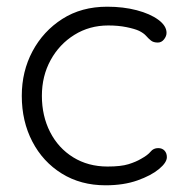

<svg xmlns="http://www.w3.org/2000/svg" viewBox="-20 -543 554 573"><path d="M300 -523Q348 -523 388 -512.5Q428 -502 452.5 -484Q477 -466 477 -445Q477 -435 469.5 -425.5Q462 -416 451 -416Q438 -416 430.5 -422Q423 -428 416 -436Q409 -444 395 -451Q382 -457 357.5 -462Q333 -467 303 -467Q247 -467 202 -439Q157 -411 131 -363.5Q105 -316 105 -257Q105 -197 129.5 -149Q154 -101 198.5 -73.5Q243 -46 301 -46Q341 -46 363.5 -53Q386 -60 401 -69Q421 -80 429.5 -90.5Q438 -101 452 -101Q464 -101 471 -93.5Q478 -86 478 -74Q478 -58 454.5 -38.5Q431 -19 390 -4.5Q349 10 295 10Q221 10 164.5 -25Q108 -60 76.5 -120.5Q45 -181 45 -257Q45 -330 77 -390Q109 -450 166 -486.5Q223 -523 300 -523Z"/></svg>

Font: Quicksand Light
Style: Regular
Weight: 400
Version: Version 3.004